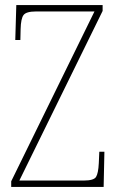

<svg xmlns="http://www.w3.org/2000/svg" viewBox="-20 -734 463 754"><path d="M24 0V-22L351 -689H122Q83 -689 72.5 -675Q62 -661 61 -620L60 -577H40L44 -714H383V-691L56 -25H309Q348 -25 357 -39Q366 -53 368 -93L370 -138H390L387 0Z"/></svg>

Font: Noto Serif Sinhala Condensed Thin
Style: Regular
Weight: 100
Width: 3
Designer: Jelle Bosma - Monotype Design Team
Foundry: Monotype Imaging Inc.
Version: Version 2.007; ttfautohint (v1.8.4.7-5d5b)